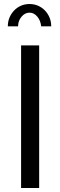

<svg xmlns="http://www.w3.org/2000/svg" viewBox="-20 -936 300 956"><path d="M85 0V-710H175V0ZM127 -873Q104 -873 87 -852.5Q70 -832 70 -805H19Q19 -829 27.5 -849Q36 -869 50.5 -884Q65 -899 84.5 -907.5Q104 -916 127 -916Q150 -916 169.5 -907.5Q189 -899 203.5 -884Q218 -869 226.5 -849Q235 -829 235 -805H185Q182 -834 165.5 -853.5Q149 -873 127 -873Z"/></svg>

Font: Boldmen Medium
Style: Regular
Weight: 400
Designer: Matt McInerney, Pablo Impallari, Rodrigo Fuenzalida
Foundry: LIVING CONCEPT
Version: Version 1.000